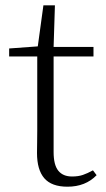

<svg xmlns="http://www.w3.org/2000/svg" viewBox="-20 -683 397 717"><path d="M231.9 14.2Q172.9 14.2 145.5 -17.3Q118.2 -48.8 118.2 -111.8Q118.2 -134.3 118.7 -152.1Q119.1 -169.9 119.1 -195.8V-472.2H14.2V-502L121.1 -509.8L142.1 -663.1H185.1L180.2 -507.8H329.1V-472.2H180.2V-115.2Q180.2 -66.9 197.8 -45.4Q215.3 -23.9 249 -23.9Q272.5 -23.9 289.6 -29.8Q306.6 -35.6 327.1 -46.9L340.8 -28.8Q299.3 14.2 231.9 14.2Z"/></svg>

Font: Source Han Serif TW ExtraLight
Style: Regular
Weight: 250
Designer: Ryoko NISHIZUKA Ë•øÂ°öÊ∂ºÂ≠ê (kana & ideographs); Frank Grie√ühammer (Latin, Greek & Cyrillic); Wenlong ZHANG Âº†ÊñáÈæô 
Foundry: Adobe
Version: Version 2.003;hotconv 1.1.1;makeotfexe 2.6.0